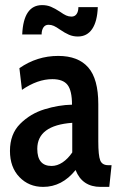

<svg xmlns="http://www.w3.org/2000/svg" viewBox="-20 -722 469 752"><path d="M19 -131Q19 -197 59 -237Q99 -277 154.5 -294Q210 -311 262 -312Q262 -367 244.5 -389.5Q227 -412 185 -412Q127 -412 66 -370L56 -455Q125 -503 208 -503Q286 -503 325.5 -458Q365 -413 365 -314V-168Q365 -113 372.5 -94Q380 -75 404 -75H417L408 10H374Q302 10 276 -56Q223 10 149 10Q93 10 56 -28.5Q19 -67 19 -131ZM263 -125V-241Q126 -231 126 -139Q126 -72 182 -72Q204 -72 225 -86Q246 -100 263 -125ZM215 -606Q201 -616 191 -620.5Q181 -625 170 -625Q157 -625 150 -614.5Q143 -604 143 -587H67Q72 -702 145 -702Q164 -702 179.5 -695.5Q195 -689 215 -676Q229 -666 239 -661.5Q249 -657 260 -657Q273 -657 280 -667Q287 -677 287 -694H363Q361 -638 341 -608.5Q321 -579 285 -579Q266 -579 250 -586Q234 -593 215 -606Z"/></svg>

Font: Cabin Condensed Medium
Style: Regular
Weight: 500
Width: 3
Version: Version 2.001